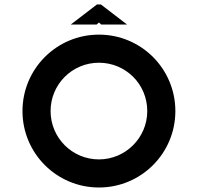

<svg xmlns="http://www.w3.org/2000/svg" viewBox="-20 -818 880 854"><path d="M420 16C608 16 760 -136 760 -324C760 -512 608 -664 420 -664C232 -664 80 -512 80 -324C80 -136 232 16 420 16ZM205 -324C205 -443 301 -539 420 -539C539 -539 635 -444 635 -324C635 -205 538 -109 420 -109C301 -109 205 -205 205 -324ZM295 -709H410L420 -718L430 -709H545L429 -798H411Z"/></svg>

Font: Grotesk 03
Style: Bold
Weight: 500
Designer: Frank Adebiaye, contributions by Jérémy Landes, Ariel Martín Pérez
Foundry: Velvetyne Type Foundry
Version: Version 3.000;Glyphs 3.1.2 (3150)